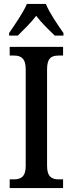

<svg xmlns="http://www.w3.org/2000/svg" viewBox="-20 -951 367 971"><path d="M26 -784V-771H70C99 -800 137 -836 163 -871C189 -836 228 -799 257 -771H301V-784C274 -822 230 -886 212 -931H116C97 -886 52 -822 26 -784ZM29 0H299V-44H277C243 -44 218 -56 218 -112V-601C218 -659 242 -670 277 -670H299V-714H29V-670H51C83 -670 110 -659 110 -601V-111C110 -55 83 -44 51 -44H29Z"/></svg>

Font: Noto Serif Hebrew Condensed Medium
Style: Regular
Weight: 500
Width: 3
Designer: Monotype Design Team
Foundry: Monotype Imaging Inc.
Version: Version 2.004